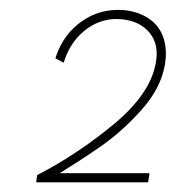

<svg xmlns="http://www.w3.org/2000/svg" viewBox="-20 -722 364 398"><path d="M303 -592Q310 -629 290.5 -653.5Q271 -678 233 -682Q193 -686 160.5 -662.5Q128 -639 114 -598L112 -592L95 -601L96 -605Q112 -652 150.5 -678.5Q189 -705 237 -701Q267 -698 288.5 -683.5Q310 -669 318.5 -644.5Q327 -620 322 -589Q314 -540 274 -495Q234 -450 189.5 -419Q145 -388 81 -349L85 -363H290L287 -344H55L57 -359Q142 -403 217 -465.5Q292 -528 303 -592Z"/></svg>

Font: Fixel Italic Variable 20240409 Display Thin
Style: Italic
Weight: 100
Italic angle: -10°
Designer: AlfaBravo + MacPaw
Foundry: Kyrylo Tkachov, Marchela Mozhyna, Serhii Makarenko, Maria Weinstein, Zakhar Kryvoshyya
Version: Version 1.211;Glyphs 3.2 (3225)